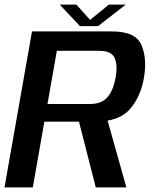

<svg xmlns="http://www.w3.org/2000/svg" viewBox="-30 -811 662 831"><path d="M-10.5 0H112L162 -284.5H381.5Q486.5 -284.5 533.5 -340Q580.5 -395.5 593.5 -477.5Q607 -558 582 -616.5Q557 -675 454.5 -675H108.5ZM384.5 0H517L426 -323.5L303.5 -317ZM175.5 -361 216 -591H401Q452.5 -591 466.2 -559.8Q480 -528.5 470.5 -476Q461.5 -423 436.5 -392Q411.5 -361 360.5 -361ZM316 -698H394.5L514 -791H441L360 -725L300.5 -791H228.5Z"/></svg>

Font: Anybody UltraCondensed Thin Medium
Style: Italic
Weight: 500
Italic angle: -10°
Version: Version 1.111